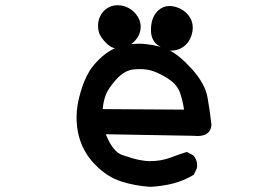

<svg xmlns="http://www.w3.org/2000/svg" viewBox="-20 -682 1040 731"><path d="M271.5 -236.3Q271.5 -280.3 287.1 -332Q292 -349.6 300.3 -370.6Q308.6 -391.6 322.3 -414.1Q337.9 -437.5 358.4 -457Q398.4 -496.1 445.3 -507.8Q476.6 -515.6 508.8 -515.6Q523.4 -515.6 538.1 -513.7Q585.9 -508.8 623 -491.2Q661.1 -473.6 710.9 -418.9Q760.7 -363.3 770 -311.5Q779.3 -259.8 785.2 -206.1Q781.2 -164.1 731.4 -164.1Q724.6 -164.1 716.8 -165L382.8 -170.9Q409.2 -104.5 445.3 -91.8Q488.3 -77.1 511.7 -72.8Q535.2 -68.4 549.8 -68.4Q594.7 -68.4 631.8 -83Q660.2 -93.8 691.4 -103.5L715.8 -90.8Q730.5 -74.2 730.5 -53.7Q730.5 -42 728.5 -39.1L717.8 -16.6Q678.7 6.8 637.2 17.1Q595.7 27.3 551.8 29.3H550.8Q493.2 25.4 441.4 8.8Q387.7 -8.8 344.7 -52.7Q271.5 -125 271.5 -236.3ZM560.5 -412.1Q537.1 -418.9 514.6 -418.9Q501 -418.9 487.3 -417.5Q473.6 -416 458 -408.2Q439.5 -398.4 422.9 -379.9Q390.6 -343.8 381.8 -318.4Q373 -293 371.1 -266.6L680.7 -264.6Q675.8 -297.9 666 -327.1Q655.3 -358.4 624.5 -379.4Q593.8 -400.4 560.5 -412.1ZM554.7 -567.4Q554.7 -617.2 583 -642.6Q601.6 -659.2 625 -659.2Q633.8 -659.2 642.6 -657.2Q676.8 -649.4 697.3 -624Q713.9 -603.5 713.9 -577.1Q713.9 -570.3 712.9 -563.5Q707 -529.3 685.5 -509.8Q663.1 -489.3 629.9 -489.3H628.9Q600.6 -494.1 576.2 -513.7Q554.7 -533.2 554.7 -567.4ZM424.8 -497.1Q404.3 -498 384.3 -518.1Q364.3 -538.1 357.4 -556.6Q353.5 -570.3 353.5 -578.6Q353.5 -586.9 353.5 -590.8Q356.4 -624 380.9 -645.5Q401.4 -662.1 426.8 -662.1Q433.6 -662.1 441.4 -661.1Q474.6 -655.3 497.1 -628.9Q515.6 -606.4 515.6 -581.1Q515.6 -544.9 486.3 -519.5Q461.9 -497.1 424.8 -497.1Z"/></svg>

Font: JasonHandwriting2
Style: SemiBold
Weight: 600
Version: Version 1.04.7